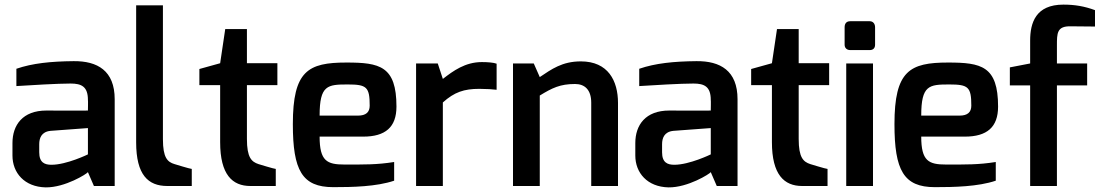

<svg xmlns="http://www.w3.org/2000/svg" viewBox="-20 -806 4781 832"><path d="M150 -146V-181C150 -207 159 -235 199 -239L361 -251V-137C361 -137 269 -92 203 -92C174 -92 150 -101 150 -146ZM34 -132C34 -57 86 4 178 6C262 7 357 -53 361 -60L387 0H477V-376C477 -500 402 -542 299 -541C200 -540 121 -532 51 -508V-433C114 -437 230 -444 286 -444C333 -444 361 -431 361 -373C362 -372 361 -327 361 -327C361 -326 181 -327 181 -327C78 -327 34 -264 34 -186Z M570 -189C570 -48 622 0 705 0H811V-74C804 -74 736 -95 736 -95C706 -104 686 -122 686 -203V-783H570Z M844 -437H934V-190C934 -49 987 0 1065 0H1175V-74C1168 -74 1100 -95 1100 -95C1070 -105 1050 -123 1050 -204V-437H1182V-532H1050V-680H956L934 -532L844 -507Z M1365 -305C1365 -437 1399 -440 1487 -440C1569 -440 1582 -429 1582 -348C1582 -320 1566 -305 1531 -305ZM1249 -268C1249 -68 1289 5 1424 5C1507 5 1611 3 1688 -23V-104C1613 -92 1558 -93 1473 -93C1397 -93 1365 -108 1365 -214H1554C1650 -214 1698 -255 1698 -344C1698 -520 1625 -535 1481 -535C1315 -535 1249 -499 1249 -268Z M1783 0H1899V-362C1949 -407 1991 -421 2057 -421C2086 -421 2119 -419 2132 -417V-530C2119 -535 2093 -537 2068 -537C1996 -537 1944 -499 1899 -464L1877 -531H1783Z M2203 0H2319V-392C2373 -425 2407 -442 2472 -442C2513 -442 2542 -418 2542 -361V0H2658V-360C2658 -456 2615 -540 2497 -540C2416 -540 2370 -506 2319 -472L2293 -531H2203Z M2849 -146V-181C2849 -207 2858 -235 2898 -239L3060 -251V-137C3060 -137 2968 -92 2902 -92C2873 -92 2849 -101 2849 -146ZM2733 -132C2733 -57 2785 4 2877 6C2961 7 3056 -53 3060 -60L3086 0H3176V-376C3176 -500 3101 -542 2998 -541C2899 -540 2820 -532 2750 -508V-433C2813 -437 2929 -444 2985 -444C3032 -444 3060 -431 3060 -373C3061 -372 3060 -327 3060 -327C3060 -326 2880 -327 2880 -327C2777 -327 2733 -264 2733 -186Z M3235 -437H3325V-190C3325 -49 3378 0 3456 0H3566V-74C3559 -74 3491 -95 3491 -95C3461 -105 3441 -123 3441 -204V-437H3573V-532H3441V-680H3347L3325 -532L3235 -507Z M3647 0H3763V-531H3647ZM3640 -612C3640 -598 3650 -589 3664 -589H3749C3763 -589 3772 -597 3772 -612V-688C3772 -702 3764 -714 3749 -714H3664C3648 -714 3640 -704 3640 -688Z M3972 -305C3972 -437 4006 -440 4094 -440C4176 -440 4189 -429 4189 -348C4189 -320 4173 -305 4138 -305ZM3856 -268C3856 -68 3896 5 4031 5C4114 5 4218 3 4295 -23V-104C4220 -92 4165 -93 4080 -93C4004 -93 3972 -108 3972 -214H4161C4257 -214 4305 -255 4305 -344C4305 -520 4232 -535 4088 -535C3922 -535 3856 -499 3856 -268Z M4356 -436H4444V0H4560V-436H4691V-531H4560V-609C4560 -662 4560 -693 4619 -692C4619 -692 4724 -691 4725 -691V-762C4679 -779 4637 -786 4588 -786C4468 -786 4444 -707 4444 -630V-531L4356 -514Z"/></svg>

Font: Exo
Style: Demi Bold
Weight: 600
Designer: Natanael Gama
Version: Version 1.00